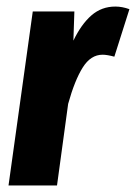

<svg xmlns="http://www.w3.org/2000/svg" viewBox="-20 -566 415 586"><path d="M375 -538 329 -393Q307 -399 293 -399Q257 -399 232.5 -360Q208 -321 188 -249L154 0H6L80 -531H207L204 -442Q228 -492 259 -519Q290 -546 332 -546Q353 -546 375 -538Z"/></svg>

Font: Fira Sans Extra Condensed
Style: Bold Italic
Weight: 700
Width: 3
Italic angle: -8°
Designer: Carrois Corporate & Edenspiekermann AG
Foundry: Carrois Corporate GbR & Edenspiekermann AG
Version: Version 4.203